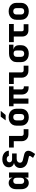

<svg xmlns="http://www.w3.org/2000/svg" viewBox="2192 -3018 1015 5440"><g transform="rotate(-90 2700.0 -297.5)"><path d="M238 10Q159 10 109.5 -48.5Q60 -107 60 -205V-345Q60 -443 109.5 -501.5Q159 -560 238 -560Q292 -560 330 -532.5Q368 -505 386 -455H389L384 -550H534V0H389V-95H386Q368 -45 330 -17.5Q292 10 238 10ZM296 -120Q339 -120 361.5 -144.5Q384 -169 384 -215V-335Q384 -381 361.5 -405.5Q339 -430 296 -430Q255 -430 232.5 -407Q210 -384 210 -340V-210Q210 -167 232.5 -143.5Q255 -120 296 -120Z M909 -615Q870 -615 845.5 -594Q821 -573 821 -538Q821 -505 844.5 -484Q868 -463 909 -463H1072V-333H920Q871 -333 840.5 -307Q810 -281 810 -240Q810 -176 886 -158L1044 -120Q1128 -100 1145 -34.5Q1162 31 1107 115L1058 190L948 131L996 59Q1007 43 1002 29.5Q997 16 977 12L845 -20Q754 -42 707 -97Q660 -152 660 -232Q660 -300 699 -347.5Q738 -395 800 -408V-410Q745 -421 712.5 -461.5Q680 -502 680 -559Q680 -613 709 -653.5Q738 -694 789.5 -717Q841 -740 909 -740Q979 -740 1032.5 -716.5Q1086 -693 1118 -651.5Q1150 -610 1152 -555H1002Q998 -582 972.5 -598.5Q947 -615 909 -615Z M1614 0Q1556 0 1512 -24.5Q1468 -49 1443.5 -93Q1419 -137 1419 -195V-415H1240V-550H1569V-195Q1569 -168 1585.5 -151.5Q1602 -135 1629 -135H1760V0Z M2100 10Q2027 10 1973 -17.5Q1919 -45 1889.5 -94.5Q1860 -144 1860 -210V-340Q1860 -406 1889.5 -455.5Q1919 -505 1973 -532.5Q2027 -560 2100 -560Q2174 -560 2227.5 -532.5Q2281 -505 2310.5 -455.5Q2340 -406 2340 -340V-210Q2340 -144 2310.5 -94.5Q2281 -45 2227.5 -17.5Q2174 10 2100 10ZM2100 -120Q2144 -120 2167 -143.5Q2190 -167 2190 -210V-340Q2190 -384 2167 -407Q2144 -430 2100 -430Q2057 -430 2033.5 -407Q2010 -384 2010 -340V-210Q2010 -167 2033.5 -143.5Q2057 -120 2100 -120ZM2010 -645 2115 -785H2280L2163 -645Z M2937 5Q2847 5 2794.5 -47.5Q2742 -100 2742 -190V-422H2628V0H2483V-422H2410V-550H2974V-422H2887V-195Q2887 -165 2904.5 -147.5Q2922 -130 2951 -130H2975V5Z M3414 0Q3356 0 3312 -24.5Q3268 -49 3243.5 -93Q3219 -137 3219 -195V-415H3040V-550H3369V-195Q3369 -168 3385.5 -151.5Q3402 -135 3429 -135H3560V0Z M3900 10Q3827 10 3773 -17.5Q3719 -45 3689.5 -94.5Q3660 -144 3660 -210V-330Q3660 -396 3689.5 -445.5Q3719 -495 3773 -522.5Q3827 -550 3900 -550H4155V-425H4023V-422Q4078 -410 4109 -370Q4140 -330 4140 -270V-210Q4140 -144 4110.5 -94.5Q4081 -45 4027.5 -17.5Q3974 10 3900 10ZM3900 -120Q3944 -120 3967 -143.5Q3990 -167 3990 -210V-330Q3990 -384 3967 -402Q3944 -420 3900 -420Q3857 -420 3833.5 -397Q3810 -374 3810 -330V-210Q3810 -167 3833.5 -143.5Q3857 -120 3900 -120Z M4565 0Q4481 0 4433 -48Q4385 -96 4385 -180V-415H4227V-550H4740V-415H4535V-185Q4535 -163 4546.5 -149Q4558 -135 4580 -135H4735V0Z M5100 10Q5027 10 4973 -17.5Q4919 -45 4889.5 -94.5Q4860 -144 4860 -210V-340Q4860 -406 4889.5 -455.5Q4919 -505 4973 -532.5Q5027 -560 5100 -560Q5174 -560 5227.5 -532.5Q5281 -505 5310.5 -455.5Q5340 -406 5340 -340V-210Q5340 -144 5310.5 -94.5Q5281 -45 5227.5 -17.5Q5174 10 5100 10ZM5100 -120Q5144 -120 5167 -143.5Q5190 -167 5190 -210V-340Q5190 -384 5167 -407Q5144 -430 5100 -430Q5057 -430 5033.5 -407Q5010 -384 5010 -340V-210Q5010 -167 5033.5 -143.5Q5057 -120 5100 -120Z"/></g></svg>

Font: JetBrains Mono NL ExtraBold
Style: Regular
Weight: 800
Designer: Philipp Nurullin, Konstantin Bulenkov
Foundry: JetBrains
Version: Version 2.304; ttfautohint (v1.8.4.7-5d5b)